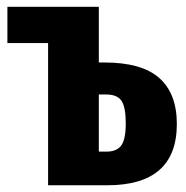

<svg xmlns="http://www.w3.org/2000/svg" viewBox="-20 -551 554 571"><path d="M290 -365.2Q401.4 -365.2 453.6 -319.1Q505.9 -272.9 505.9 -182.1Q505.9 0 298.8 0H123V-422.9H2V-530.8H273.9V-365.2ZM296.9 -100.1Q327.1 -100.1 340.6 -118.4Q354 -136.7 354 -184.1Q354 -232.4 341.3 -251.2Q328.6 -270 295.9 -270H273.9V-100.1Z"/></svg>

Font: Fira Sans Compressed
Style: Bold
Weight: 700
Width: 1
Designer: Carrois Corporate & Edenspiekermann AG
Foundry: Carrois Corporate GbR & Edenspiekermann AG
Version: Version 4.203;PS 004.203;hotconv 1.0.88;makeotf.lib2.5.64775